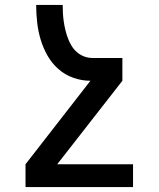

<svg xmlns="http://www.w3.org/2000/svg" viewBox="-20 -540 640 775"><path d="M517 215H83V123L345 -214Q310 -214 276 -226Q242 -238 215.5 -261.5Q189 -285 171.5 -316Q154 -347 144 -380.5Q134 -414 130 -449.5Q126 -485 126 -520H233Q233 -503 234 -486Q235 -469 237.5 -452Q240 -435 244 -418.5Q248 -402 254 -386Q260 -370 269 -355Q278 -340 291 -329Q304 -318 320 -312Q336 -306 353 -306H474V-214L211 123H517Z"/></svg>

Font: Iosevka Semibold Extended
Style: Regular
Weight: 600
Width: 7
Monospace: yes
Designer: Belleve Invis
Foundry: Belleve Invis
Version: Version 32.5.0; ttfautohint (v1.8.4)